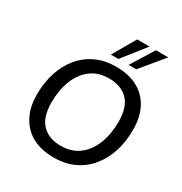

<svg xmlns="http://www.w3.org/2000/svg" viewBox="-212 -1096 1199 1262"><g transform="rotate(30 387.5 -464.5)"><path d="M374 9Q283 9 215.5 -26Q148 -61 110.5 -130Q73 -199 73 -296Q73 -386 97.5 -462Q122 -538 169 -595Q216 -652 283 -683Q350 -714 436 -714Q528 -714 595.5 -679Q663 -644 700 -575.5Q737 -507 737 -410Q737 -319 712.5 -243Q688 -167 641 -110Q594 -53 527 -22Q460 9 374 9ZM376 -81Q458 -81 514 -123.5Q570 -166 599 -240Q628 -314 628 -408Q628 -518 576.5 -571Q525 -624 433 -624Q352 -624 296 -582Q240 -540 211 -466Q182 -392 182 -298Q182 -187 234 -134Q286 -81 376 -81ZM363 -765 463 -938H557L420 -765ZM498 -765 605 -938H699L556 -765Z"/></g></svg>

Font: Nunito Sans 12pt SemiBold
Style: Italic
Weight: 600
Italic angle: -9°
Designer: Vernon Adams
Foundry: Vernon Adams
Version: Version 3.101;gftools[0.9.27]